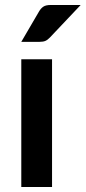

<svg xmlns="http://www.w3.org/2000/svg" viewBox="-20 -751 344 771"><path d="M189 -513V0H65.5V-513ZM304 -731 180.5 -600.5Q171 -590.5 162.2 -586.8Q153.5 -583 139.5 -583H65.5L136.5 -704.5Q144 -717.5 154 -724.2Q164 -731 184 -731Z"/></svg>

Font: LatoLatin
Style: Bold
Weight: 700
Designer: Lukasz Dziedzic with Adam Twardoch and Botio Nikoltchev
Foundry: tyPoland Lukasz Dziedzic
Version: Version 2.015; 2015-08-06; http://www.latofonts.com/